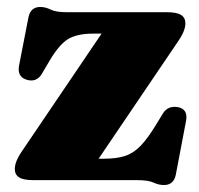

<svg xmlns="http://www.w3.org/2000/svg" viewBox="-20 -517 570 551"><path d="M489.5 -396 263 -61.5H278Q314.5 -61.5 339 -69.5Q363.5 -77.5 384 -99Q404.5 -120.5 429 -161L446 -189Q454.5 -203.5 466.2 -207.8Q478 -212 491 -209.5Q520 -203.5 514 -170.5L484.5 -15.5Q478.5 14 450.5 14Q435.5 14 420.5 7Q405.5 0 374.5 0H76.5Q47 0 34.8 -8Q22.5 -16 22.5 -32Q22.5 -42.5 27.5 -55.2Q32.5 -68 45 -86L271.5 -420.5H247Q203 -420.5 177 -405.8Q151 -391 123 -344L100 -305Q85 -280 57 -288Q28 -296.5 35 -330.5L61.5 -466.5Q67.5 -497 95.5 -497Q110.5 -497 125.5 -489.5Q140.5 -482 171 -482H458Q487.5 -482 499.8 -474Q512 -466 512 -450Q512 -439.5 507 -426.8Q502 -414 489.5 -396Z"/></svg>

Font: Fraunces 9pt S000 Black
Style: Regular
Weight: 900
Version: Version 1.000; ttfautohint (v1.8.3)